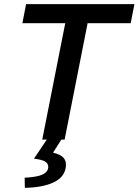

<svg xmlns="http://www.w3.org/2000/svg" viewBox="-20 -674 669 927"><path d="M184 0 295 -562H88L106 -654H629L611 -562H403L292 0ZM100 233 99 184Q158 181 184.5 169Q211 157 213 134Q214 117 199.5 107Q185 97 144 92L212 -9H282L236 63Q273 72 287 88Q301 104 298 131Q292 181 240 206Q188 231 100 233Z"/></svg>

Font: Source Code Pro Semibold
Style: Italic
Weight: 600
Italic angle: -11°
Monospace: yes
Designer: Paul D. Hunt, Teo Tuominen
Foundry: Adobe Systems Incorporated
Version: Version 1.050;PS 1.000;hotconv 16.6.51;makeotf.lib2.5.65220